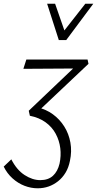

<svg xmlns="http://www.w3.org/2000/svg" viewBox="-68 -726 523 1035"><path d="M135 289Q99 289 64 275.5Q29 262 -0.5 235.5Q-30 209 -48 172L-7 133Q22 190 64.5 217.5Q107 245 149 245Q192 245 217.5 221.5Q243 198 253 156Q262 114 257 73Q252 32 232.5 -4.5Q213 -41 178 -66.5Q143 -92 93 -102L87 -129L356 -385L372 -357L58 -355L74 -405H404L409 -382L136 -124L134 -147Q180 -137 217 -110Q254 -83 278.5 -44Q303 -5 311.5 42.5Q320 90 309 141Q302 177 285.5 204.5Q269 232 245 251Q221 270 193.5 279.5Q166 289 135 289ZM249 -510 265 -544 392 -706H435L289 -510ZM249 -510 186 -706H229L285 -545L289 -510Z"/></svg>

Font: Ysabeau Infant Light
Style: Italic
Weight: 300
Italic angle: -12°
Designer: Christian Thalmann (Catharsis Fonts)
Version: Version 2.001;gftools[0.9.30]; featfreeze: ss01,ss02,lnum